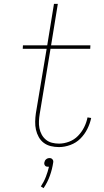

<svg xmlns="http://www.w3.org/2000/svg" viewBox="-20 -755 540 996"><path d="M286 8Q264 8 243.5 3Q223 -2 207 -14Q191 -26 181 -44Q171 -62 166.5 -82Q162 -102 162.5 -124Q163 -146 166 -167L222 -502H98L99 -520H225L260 -735H280L245 -520H449L448 -502H242L186 -164Q183 -146 182 -127Q181 -108 184.5 -90Q188 -72 196.5 -56.5Q205 -41 218.5 -30Q232 -19 249.5 -14.5Q267 -10 286 -10Q312 -10 338.5 -20Q365 -30 384.5 -50Q404 -70 416.5 -95Q429 -120 434 -146L453 -143Q447 -114 433 -86Q419 -58 397 -36Q375 -14 345 -3Q315 8 286 8ZM206 221 192 212Q208 188 218 162Q228 136 234 110H230Q225 110 221 109Q217 108 214 104.5Q211 101 210 96.5Q209 92 210 88Q211 83 213 79Q215 75 219 71.5Q223 68 227.5 66.5Q232 65 237 65Q242 65 245.5 66.5Q249 68 252 71.5Q255 75 256 79Q257 83 256 88Q251 122 239 156Q227 190 206 221Z"/></svg>

Font: Iosevka Curly Thin
Style: Italic
Weight: 100
Italic angle: -9°
Monospace: yes
Designer: Belleve Invis
Foundry: Belleve Invis
Version: Version 22.1.2; ttfautohint (v1.8.4)